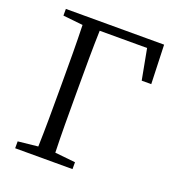

<svg xmlns="http://www.w3.org/2000/svg" viewBox="-132 -837 872 944"><g transform="rotate(20 304.0 -364.5)"><path d="M493 -685 523 -525H573L566 -729H52V-694L156 -683C159 -587 159 -489 159 -392V-337C159 -239 159 -142 156 -47L52 -36V0H352V-36L245 -47C242 -143 242 -241 242 -337V-392C242 -492 242 -590 245 -685Z"/></g></svg>

Font: Shippori Mincho
Style: Regular
Weight: 400
Designer: Bonji Tadano  Ryoko NISHIZUKA  (kana & ideographs); Frank Grießhammer (Latin, Greek & Cyrillic); Wenlong ZHANG  (bopomof
Foundry: Adobe Systems Incorporated
Version: Version 1.003;PS 1.001;hotconv 16.6.54;makeotf.lib2.5.65590